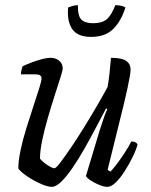

<svg xmlns="http://www.w3.org/2000/svg" viewBox="-20 -724 584 744"><path d="M181 0Q167 0 145.5 -8.5Q124 -17 103 -29.5Q82 -42 67.5 -54Q53 -66 51 -72Q51 -100 59.5 -141Q68 -182 82 -227Q96 -272 109.5 -312.5Q123 -353 132 -382Q141 -411 141 -420Q141 -429 134.5 -432.5Q128 -436 116 -436H61Q61 -444 63.5 -453.5Q66 -463 67 -467Q86 -476 106.5 -483.5Q127 -491 145 -495.5Q163 -500 176 -500Q196 -500 209.5 -488.5Q223 -477 223 -459Q223 -451 214 -423Q205 -395 192 -354.5Q179 -314 166 -269.5Q153 -225 144 -182.5Q135 -140 135 -109Q147 -95 165 -83.5Q183 -72 191 -72Q197 -72 214.5 -95Q232 -118 257 -155Q282 -192 308.5 -235Q335 -278 358.5 -318.5Q382 -359 397 -387Q401 -409 404.5 -441Q408 -473 410 -500Q433 -500 450 -496Q467 -492 476.5 -481.5Q486 -471 486 -454Q486 -438 474.5 -384.5Q463 -331 442.5 -250Q422 -169 397 -66L408 -59Q418 -69 433.5 -89.5Q449 -110 464.5 -134Q480 -158 489 -176Q498 -176 504.5 -172.5Q511 -169 513 -164Q507 -142 493.5 -114.5Q480 -87 463 -60.5Q446 -34 428.5 -17Q411 0 396 0Q383 0 364.5 -7.5Q346 -15 331 -25Q316 -35 313 -42L366 -218Q375 -247 383 -269.5Q391 -292 396 -301L391 -304Q373 -270 351.5 -229Q330 -188 307 -147.5Q284 -107 261 -73.5Q238 -40 217.5 -20Q197 0 181 0ZM333 -581Q280 -581 259.5 -612Q239 -643 244 -695Q249 -697 259.5 -700.5Q270 -704 282 -704Q281 -662 295.5 -648Q310 -634 341 -634Q374 -634 392.5 -648.5Q411 -663 427 -704Q441 -704 452 -701Q463 -698 466 -695Q450 -643 419 -612Q388 -581 333 -581Z"/></svg>

Font: Texturina Medium 12pt Light
Style: Italic
Weight: 300
Italic angle: -11°
Version: Version 1.002